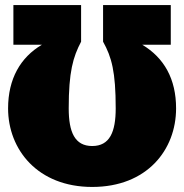

<svg xmlns="http://www.w3.org/2000/svg" viewBox="-20 -718 730 760"><path d="M345 22C562 22 677 -125 677 -289C677 -405 630 -489 543 -541H656V-698H388V-553C422 -492 438 -434 438 -289C438 -195 414 -140 345 -140C276 -140 252 -195 252 -289C252 -434 269 -492 301 -553V-698H33V-541H146C61 -491 12 -406 12 -289C12 -126 129 22 345 22Z"/></svg>

Font: Fira Sans Ultra
Style: Regular
Weight: 950
Designer: Carrois Corporate & Edenspiekermann AG
Foundry: Carrois Corporate GbR & Edenspiekermann AG
Version: Version 4.203;PS 004.203;hotconv 1.0.88;makeotf.lib2.5.64775